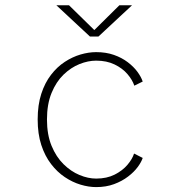

<svg xmlns="http://www.w3.org/2000/svg" viewBox="-20 -714 690 744"><path d="M352.5 11Q323.5 11 292 1.5Q260.5 -8 231 -27.8Q201.5 -47.5 177.8 -78.5Q154 -109.5 140 -152.2Q126 -195 126 -251Q126 -307.5 140 -350.5Q154 -393.5 177.8 -424.2Q201.5 -455 231 -474.2Q260.5 -493.5 292 -502.8Q323.5 -512 352.5 -512Q391 -512 421.5 -501.2Q452 -490.5 475 -473Q498 -455.5 512.5 -435.8Q527 -416 533 -398L500.5 -382Q493 -404.5 473.8 -427Q454.5 -449.5 424 -464.2Q393.5 -479 352.5 -479Q321.5 -479 288.2 -465.8Q255 -452.5 226.2 -424.8Q197.5 -397 179.8 -353.8Q162 -310.5 162 -251Q162 -192 179.8 -149Q197.5 -106 226.2 -77.8Q255 -49.5 288.2 -35.8Q321.5 -22 352.5 -22Q394 -22 424.5 -37.5Q455 -53 474 -75.5Q493 -98 499.5 -119L533 -102Q528 -86.5 513.8 -67Q499.5 -47.5 476.2 -29.8Q453 -12 422 -0.5Q391 11 352.5 11ZM198.5 -693.5H247.5L345.5 -597.5L442.5 -693.5H491.5L361.5 -572.5H328.5Z"/></svg>

Font: Trispace Thin Thin
Style: Regular
Weight: 250
Version: Version 1.210